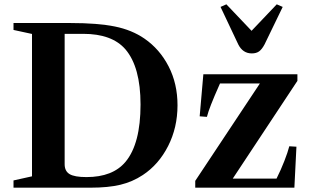

<svg xmlns="http://www.w3.org/2000/svg" viewBox="-20 -868 1438 888"><path d="M42.5 0V-33.5L128 -52.5V-711L42.5 -729.5V-761.5H306Q432 -761.5 511 -745.5Q590 -729.5 648 -689.5Q718.5 -641 759.8 -561Q801 -481 801 -381Q801 -278 757.5 -192.5Q714 -107 640.5 -58.5Q593 -27 536.8 -13.5Q480.5 0 399.5 0ZM380 -49Q501.5 -49 560.5 -119.5Q630 -203 630 -384.5Q630 -558 560 -640Q498 -711.5 364.5 -711.5H279V-108.5Q279 -76.5 301.8 -62.8Q324.5 -49 380 -49ZM883 0V-31.5L1182 -482H997.5Q969.5 -419 956 -384.2Q942.5 -349.5 937 -327.5L903.5 -330L920.5 -524.5H1355.5V-494L1056.5 -42H1259Q1279.5 -83 1295.2 -123.5Q1311 -164 1318 -191.5L1351 -189.5L1341.5 0ZM1144.5 -621Q1103 -621 1082 -662.5L1000 -836L1027 -848L1143.5 -725.5L1260 -848L1287.5 -836L1203.5 -662.5Q1191.5 -640 1178.5 -630.5Q1165.5 -621 1144.5 -621Z"/></svg>

Font: Libre Caslon Text SemiBold
Style: Regular
Weight: 600
Designer: Pablo Impallari, Rodrigo Fuenzalida, Katja Schimmel
Foundry: Pablo Impallari, Rodrigo Fuenzalida
Version: Version 2.000